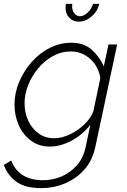

<svg xmlns="http://www.w3.org/2000/svg" viewBox="-49 -750 655 993"><path d="M165 223Q82 223 36 190Q-10 157 -29 103L9 80Q29 132 70.5 157Q112 182 174 182Q224 182 269.5 162.5Q315 143 348.5 105Q382 67 394 10L418 -104Q378 -53 321 -22.5Q264 8 209 8Q152 8 111 -22.5Q70 -53 48 -102.5Q26 -152 26 -209Q26 -269 50 -326Q74 -383 114.5 -429Q155 -475 208 -502Q261 -529 320 -529Q384 -529 424.5 -493.5Q465 -458 488 -407L512 -520H557L444 10Q429 81 386.5 128Q344 175 286 199Q228 223 165 223ZM231 -35Q272 -35 314.5 -56Q357 -77 389.5 -109Q422 -141 434 -175L470 -346Q464 -386 442.5 -417Q421 -448 388.5 -466Q356 -484 318 -484Q268 -484 224 -459.5Q180 -435 147.5 -395.5Q115 -356 96.5 -309Q78 -262 78 -217Q78 -167 97 -126Q116 -85 150.5 -60Q185 -35 231 -35ZM365 -666Q384 -666 404 -684.5Q424 -703 432 -730H464Q456 -692 425 -665Q394 -638 359 -638Q328 -638 309 -658.5Q290 -679 290 -710Q290 -719 292 -730H325Q324 -723 324 -716Q324 -696 335.5 -681Q347 -666 365 -666Z"/></svg>

Font: Raleway Light
Style: Italic
Weight: 300
Italic angle: -12°
Designer: Matt McInerney, Pablo Impallari, Rodrigo Fuenzalida
Foundry: Matt McInerney, Pablo Impallari, Rodrigo Fuenzalida
Version: Version 4.026